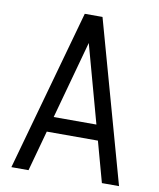

<svg xmlns="http://www.w3.org/2000/svg" viewBox="-88 -869 776 938"><g transform="rotate(10 300.0 -400.0)"><path d="M33 0 256 -800H344L567 0H482L300 -663L118 0ZM132 -201 152 -277H448L468 -201Z"/></g></svg>

Font: Victor Mono Thin Medium
Style: Regular
Weight: 500
Monospace: yes
Version: Version 1.561;gftools[0.9.30]